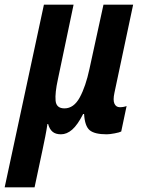

<svg xmlns="http://www.w3.org/2000/svg" viewBox="-70 -565 615 822"><path d="M-50 237 118 -545H245L178 -226Q165 -167 168 -134Q171 -101 206 -101Q246 -101 271.5 -148Q297 -195 313 -270L373 -545H500L420 -168Q413 -136 420 -121Q427 -106 443 -106Q459 -106 472 -111L449 -2Q442 2 420.5 6Q399 10 387 10Q335 10 314 -7.5Q293 -25 290 -77H286Q262 -30 239 -10Q216 10 191 10Q168 10 155 -1Q142 -12 136 -34H133Q130 -12 124 18.5Q118 49 112 77L78 237Z"/></svg>

Font: Noto Sans Condensed
Style: Bold Italic
Weight: 700
Width: 3
Italic angle: -12°
Designer: Monotype Design Team
Foundry: Monotype Imaging Inc.
Version: Version 2.013; ttfautohint (v1.8.4.7-5d5b)